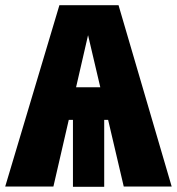

<svg xmlns="http://www.w3.org/2000/svg" viewBox="-40 -716 679 737"><path d="M435 0 375 -256H360V1H240V-256H224L165 0H-20L188 -696H415L619 0ZM252 -381H345L298 -581Z"/></svg>

Font: Fira Sans Extra Condensed Black
Style: Regular
Weight: 900
Width: 1
Designer: Carrois Corporate & Edenspiekermann AG
Foundry: Carrois Corporate GbR & Edenspiekermann AG
Version: Version 4.203